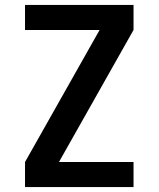

<svg xmlns="http://www.w3.org/2000/svg" viewBox="-20 -755 640 775"><path d="M81 0V-101L382 -634H81V-735H519V-634L218 -101H519V0Z"/></svg>

Font: Iosevka Fixed Extended
Style: Bold
Weight: 700
Width: 7
Monospace: yes
Designer: Belleve Invis
Foundry: Belleve Invis
Version: Version 24.1.1; ttfautohint (v1.8.4)